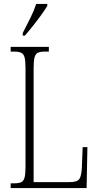

<svg xmlns="http://www.w3.org/2000/svg" viewBox="-20 -951 499 971"><path d="M34 0V-24H53Q76 -24 88 -30Q100 -36 104.5 -54Q109 -72 109 -108V-605Q109 -642 104.5 -660Q100 -678 87.5 -684Q75 -690 52 -690H34V-714H227V-690H207Q183 -690 171 -684Q159 -678 154.5 -660Q150 -642 150 -606V-30H332Q371 -30 381.5 -46Q392 -62 394 -104L398 -207H422L418 0ZM95 -784Q117 -827 134.5 -862Q152 -897 163 -931H219V-921Q209 -904 190 -877.5Q171 -851 148.5 -822.5Q126 -794 106 -771H95Z"/></svg>

Font: Noto Serif Bengali ExtraCondensed ExtraLight
Style: Regular
Weight: 200
Width: 2
Designer: Juan Bruce, Universal Thirst, Indian Type Foundry and the Monotype Design Team.
Foundry: Monotype Imaging Inc.
Version: Version 2.003; ttfautohint (v1.8.4.7-5d5b)